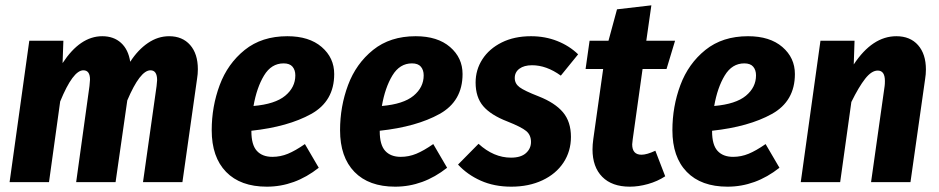

<svg xmlns="http://www.w3.org/2000/svg" viewBox="-20 -684 3525 721"><path d="M723 -424Q723 -406 720 -388L665 0H517L568 -361Q570 -379 570 -383Q570 -420 545 -420Q506 -420 458 -307L414 0H266L316 -361Q318 -379 318 -385Q318 -420 293 -420Q254 -420 206 -303L164 0H16L90 -531H218L215 -447Q281 -548 364 -548Q407 -548 434.5 -523Q462 -498 469 -452Q498 -497 535.5 -522.5Q573 -548 615 -548Q665 -548 694 -515Q723 -482 723 -424Z M1235 -406Q1235 -304 1148.5 -256Q1062 -208 924 -193V-191Q924 -140 944.5 -117.5Q965 -95 1003 -95Q1033 -95 1061 -106.5Q1089 -118 1125 -143L1177 -54Q1087 17 982 17Q883 17 829 -38.5Q775 -94 775 -195Q775 -284 805 -364.5Q835 -445 899 -496.5Q963 -548 1059 -548Q1141 -548 1188 -507.5Q1235 -467 1235 -406ZM1089 -401Q1089 -421 1078.5 -433.5Q1068 -446 1045 -446Q999 -446 971.5 -400.5Q944 -355 932 -286Q1013 -293 1051 -324.5Q1089 -356 1089 -401Z M1717 -406Q1717 -304 1630.5 -256Q1544 -208 1406 -193V-191Q1406 -140 1426.5 -117.5Q1447 -95 1485 -95Q1515 -95 1543 -106.5Q1571 -118 1607 -143L1659 -54Q1569 17 1464 17Q1365 17 1311 -38.5Q1257 -94 1257 -195Q1257 -284 1287 -364.5Q1317 -445 1381 -496.5Q1445 -548 1541 -548Q1623 -548 1670 -507.5Q1717 -467 1717 -406ZM1571 -401Q1571 -421 1560.5 -433.5Q1550 -446 1527 -446Q1481 -446 1453.5 -400.5Q1426 -355 1414 -286Q1495 -293 1533 -324.5Q1571 -356 1571 -401Z M2151 -480 2086 -400Q2032 -439 1978 -439Q1948 -439 1930.5 -426Q1913 -413 1913 -391Q1913 -370 1931 -356.5Q1949 -343 2003 -322Q2064 -298 2094 -262.5Q2124 -227 2124 -170Q2124 -116 2096 -73.5Q2068 -31 2017 -7Q1966 17 1900 17Q1836 17 1785.5 -5.5Q1735 -28 1700 -66L1777 -144Q1834 -92 1899 -92Q1936 -92 1955 -109Q1974 -126 1974 -151Q1974 -177 1956 -192Q1938 -207 1885 -228Q1823 -252 1794.5 -285.5Q1766 -319 1766 -374Q1766 -422 1791.5 -461.5Q1817 -501 1864 -524.5Q1911 -548 1974 -548Q2027 -548 2072.5 -530Q2118 -512 2151 -480Z M2356 -161Q2354 -147 2354 -142Q2354 -103 2389 -103Q2409 -103 2441 -118L2478 -22Q2449 -3 2413.5 7Q2378 17 2345 17Q2278 17 2241.5 -20Q2205 -57 2205 -123Q2205 -141 2208 -162L2245 -425H2179L2194 -531H2265L2297 -649L2426 -664L2407 -531H2515L2483 -425H2393Z M2965 -406Q2965 -304 2878.5 -256Q2792 -208 2654 -193V-191Q2654 -140 2674.5 -117.5Q2695 -95 2733 -95Q2763 -95 2791 -106.5Q2819 -118 2855 -143L2907 -54Q2817 17 2712 17Q2613 17 2559 -38.5Q2505 -94 2505 -195Q2505 -284 2535 -364.5Q2565 -445 2629 -496.5Q2693 -548 2789 -548Q2871 -548 2918 -507.5Q2965 -467 2965 -406ZM2819 -401Q2819 -421 2808.5 -433.5Q2798 -446 2775 -446Q2729 -446 2701.5 -400.5Q2674 -355 2662 -286Q2743 -293 2781 -324.5Q2819 -356 2819 -401Z M3457 -423Q3457 -405 3454 -387L3399 0H3251L3302 -361Q3303 -368 3303 -380Q3303 -419 3276 -419Q3253 -419 3229 -388.5Q3205 -358 3177 -301L3135 0H2987L3061 -531H3189L3186 -442Q3256 -548 3346 -548Q3398 -548 3427.5 -514.5Q3457 -481 3457 -423Z"/></svg>

Font: Fira Sans Condensed
Style: Bold Italic
Weight: 700
Width: 3
Italic angle: -8°
Designer: Carrois Corporate & Edenspiekermann AG
Foundry: Carrois Corporate GbR & Edenspiekermann AG
Version: Version 4.203